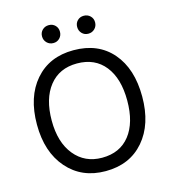

<svg xmlns="http://www.w3.org/2000/svg" viewBox="-125 -957 949 1066"><g transform="rotate(-15 350.0 -424.5)"><path d="M653 -340Q653 -181 571.5 -86.5Q490 8 351 8Q214 8 131 -87Q48 -182 48 -340Q48 -499 129.5 -593Q211 -687 350 -687Q492 -687 572.5 -593.5Q653 -500 653 -340ZM133 -340Q133 -215 192.5 -142Q252 -69 351 -69Q454 -69 510.5 -141Q567 -213 567 -340Q567 -467 510 -539Q453 -611 350 -611Q248 -611 190.5 -538.5Q133 -466 133 -340ZM492 -842.5Q507 -828 507 -806Q507 -784 492 -769Q477 -754 455 -754Q433 -754 418.5 -769Q404 -784 404 -806Q404 -828 418.5 -842.5Q433 -857 455 -857Q477 -857 492 -842.5ZM290.5 -842.5Q305 -828 305 -806Q305 -784 290.5 -769Q276 -754 254 -754Q232 -754 217 -769Q202 -784 202 -806Q202 -828 217 -842.5Q232 -857 254 -857Q276 -857 290.5 -842.5Z"/></g></svg>

Font: Hind Vadodara
Style: Regular
Weight: 400
Designer: Hitesh Malaviya
Foundry: Indian Type Foundry
Version: Version 1.001;PS 1.0;hotconv 1.0.86;makeotf.lib2.5.63406; tt